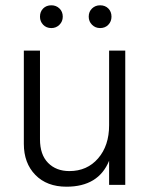

<svg xmlns="http://www.w3.org/2000/svg" viewBox="-20 -698 569 725"><path d="M453 0H392V-91Q352 7 231 7Q157 7 113.5 -37.5Q70 -82 70 -155V-507H131V-172Q131 -114 161.5 -83Q192 -52 242 -52Q309 -52 350.5 -100Q392 -148 392 -225V-507H453ZM401 -635Q401 -617 389 -604.5Q377 -592 358 -592Q340 -592 327.5 -604.5Q315 -617 315 -635Q315 -654 327.5 -666Q340 -678 358 -678Q377 -678 389 -666Q401 -654 401 -635ZM217 -635Q217 -617 204.5 -604.5Q192 -592 174 -592Q155 -592 143 -604.5Q131 -617 131 -635Q131 -654 143 -666Q155 -678 174 -678Q192 -678 204.5 -666Q217 -654 217 -635Z"/></svg>

Font: Hind Guntur Light
Style: Regular
Weight: 300
Designer: Manushi Parikh, Hitesh Malaviya
Foundry: Indian Type Foundry
Version: Version 1.002;PS 1.0;hotconv 1.0.86;makeotf.lib2.5.63406; tt